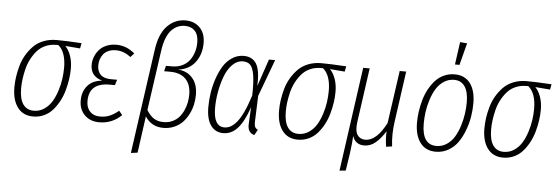

<svg xmlns="http://www.w3.org/2000/svg" viewBox="-56 -940 3849 1325"><g transform="rotate(5 1868.0 -277.0)"><path d="M190.9 11.2Q121.1 11.2 83 -39.3Q44.9 -89.8 44.9 -178.2Q44.9 -213.4 50 -250Q55.2 -286.6 66.4 -327.1Q77.6 -367.7 98.1 -402.8Q118.7 -438 146.5 -466.8Q174.3 -495.6 215.8 -512.2Q257.3 -528.8 307.1 -528.8Q368.2 -528.8 480 -522L473.1 -484.9L370.1 -493.2Q393.6 -469.7 407.7 -429.9Q421.9 -390.1 421.9 -340.8Q421.9 -304.7 416.3 -266.1Q410.6 -227.5 399.4 -187.5Q388.2 -147.5 369.1 -112.1Q350.1 -76.7 325.4 -48.8Q300.8 -21 266.1 -4.9Q231.4 11.2 190.9 11.2ZM191.9 -28.8Q231.9 -28.8 264.2 -50.8Q296.4 -72.8 316.7 -106.4Q336.9 -140.1 350.6 -183.3Q364.3 -226.6 369.6 -266.4Q375 -306.2 375 -342.8Q375 -450.7 321.8 -495.1H307.1Q265.6 -495.1 231.4 -479.5Q197.3 -463.9 174.3 -437Q151.4 -410.2 134.8 -377.7Q118.2 -345.2 109.1 -308.1Q100.1 -271 95.9 -238.3Q91.8 -205.6 91.8 -174.8Q91.8 -102.5 117.4 -65.7Q143.1 -28.8 191.9 -28.8Z M648.4 11.2Q586.4 11.2 547.6 -27.1Q508.8 -65.4 508.8 -127.9Q508.8 -188.5 543 -229.5Q577.1 -270.5 644.5 -276.9Q562.5 -299.3 562.5 -379.9Q562.5 -407.2 572.3 -433.3Q582 -459.5 600.6 -481.9Q619.1 -504.4 650.6 -518.3Q682.1 -532.2 721.7 -532.2Q791.5 -532.2 848.6 -482.9L823.7 -456.1Q775.9 -494.1 721.7 -494.1Q692.4 -494.1 669.7 -484.1Q647 -474.1 634 -457.3Q621.1 -440.4 614.7 -420.9Q608.4 -401.4 608.4 -379.9Q608.4 -338.4 632.1 -315.2Q655.8 -292 704.6 -292H746.6L734.9 -253.9H697.8Q555.7 -253.9 555.7 -127.9Q555.7 -82 581.1 -55.4Q606.4 -28.8 650.4 -28.8Q689.5 -28.8 718.5 -41.5Q747.6 -54.2 779.8 -80.1L802.7 -51.8Q738.3 11.2 648.4 11.2Z M885.3 203.1 987.3 -520Q1002.9 -633.3 1056.6 -687.7Q1110.4 -742.2 1185.1 -741.2Q1246.1 -739.7 1282.7 -700.9Q1319.3 -662.1 1319.3 -596.2Q1319.3 -518.1 1278.1 -463.1Q1236.8 -408.2 1158.2 -397.9Q1218.3 -396.5 1257.8 -353.8Q1297.4 -311 1297.4 -234.9Q1297.4 -200.7 1289.8 -166.5Q1282.2 -132.3 1265.6 -100.1Q1249 -67.9 1225.6 -43.2Q1202.1 -18.6 1167.7 -3.7Q1133.3 11.2 1092.3 11.2Q1011.2 11.2 966.3 -57.1L931.2 196.8ZM1091.3 -28.8Q1124 -28.8 1151.4 -41.3Q1178.7 -53.7 1197 -74.2Q1215.3 -94.7 1227.8 -121.8Q1240.2 -148.9 1245.8 -176.8Q1251.5 -204.6 1251.5 -232.9Q1251.5 -303.7 1213.9 -341.3Q1176.3 -378.9 1107.4 -378.9H1064.5L1074.2 -417H1117.2Q1156.2 -417 1187.3 -432.1Q1218.3 -447.3 1237.1 -472.7Q1255.9 -498 1265.6 -529.5Q1275.4 -561 1275.4 -596.2Q1275.4 -647.9 1251.5 -674.8Q1227.5 -701.7 1184.1 -703.1Q1157.2 -703.6 1134 -694.3Q1110.8 -685.1 1090.1 -664.6Q1069.3 -644 1054.2 -606.7Q1039.1 -569.3 1032.2 -518.1L973.1 -102.1Q996.6 -63.5 1024.2 -46.1Q1051.8 -28.8 1091.3 -28.8Z M1603 -532.2Q1663.1 -532.2 1690.9 -487.5Q1718.8 -442.9 1714.4 -334L1778.3 -522H1821.3L1726.1 -266.1L1719.2 -81.1Q1719.2 -58.6 1725.3 -48.3Q1731.4 -38.1 1744.1 -32.2L1723.1 5.9Q1674.3 -6.8 1678.2 -68.8L1684.1 -184.1Q1650.4 -84 1607.7 -36.4Q1564.9 11.2 1508.3 11.2Q1452.6 11.2 1421.4 -32.5Q1390.1 -76.2 1390.1 -158.2Q1390.1 -206.1 1397.5 -256.1Q1404.8 -306.2 1421.6 -356.2Q1438.5 -406.2 1462.4 -445.1Q1486.3 -483.9 1522.9 -508.1Q1559.6 -532.2 1603 -532.2ZM1601.1 -494.1Q1560.5 -494.1 1527.8 -460.9Q1495.1 -427.7 1476.1 -376.2Q1457 -324.7 1447 -268.1Q1437 -211.4 1437 -158.2Q1437 -28.8 1512.2 -28.8Q1534.7 -28.8 1555.2 -39.8Q1575.7 -50.8 1597.7 -76.9Q1619.6 -103 1641.6 -150.1Q1663.6 -197.3 1685.1 -265.1Q1687.5 -356 1679.2 -405.8Q1670.9 -455.6 1652.6 -474.9Q1634.3 -494.1 1601.1 -494.1Z M2024.4 11.2Q1954.6 11.2 1916.5 -39.3Q1878.4 -89.8 1878.4 -178.2Q1878.4 -213.4 1883.5 -250Q1888.7 -286.6 1899.9 -327.1Q1911.1 -367.7 1931.6 -402.8Q1952.1 -438 1980 -466.8Q2007.8 -495.6 2049.3 -512.2Q2090.8 -528.8 2140.6 -528.8Q2201.7 -528.8 2313.5 -522L2306.6 -484.9L2203.6 -493.2Q2227.1 -469.7 2241.2 -429.9Q2255.4 -390.1 2255.4 -340.8Q2255.4 -304.7 2249.8 -266.1Q2244.1 -227.5 2232.9 -187.5Q2221.7 -147.5 2202.6 -112.1Q2183.6 -76.7 2158.9 -48.8Q2134.3 -21 2099.6 -4.9Q2064.9 11.2 2024.4 11.2ZM2025.4 -28.8Q2065.4 -28.8 2097.7 -50.8Q2129.9 -72.8 2150.1 -106.4Q2170.4 -140.1 2184.1 -183.3Q2197.8 -226.6 2203.1 -266.4Q2208.5 -306.2 2208.5 -342.8Q2208.5 -450.7 2155.3 -495.1H2140.6Q2099.1 -495.1 2064.9 -479.5Q2030.8 -463.9 2007.8 -437Q1984.9 -410.2 1968.3 -377.7Q1951.7 -345.2 1942.6 -308.1Q1933.6 -271 1929.4 -238.3Q1925.3 -205.6 1925.3 -174.8Q1925.3 -102.5 1950.9 -65.7Q1976.6 -28.8 2025.4 -28.8Z M2680.2 -173.8Q2666.5 -81.5 2677.2 1L2636.2 6.8Q2627 -49.3 2630.4 -100.1Q2597.7 -47.9 2562.5 -18.3Q2527.3 11.2 2483.9 11.2Q2422.9 11.2 2403.3 -47.9Q2402.3 -8.3 2391.1 76.2L2373 194.8L2330.1 199.2L2431.2 -522H2476.1L2423.3 -146Q2415 -84 2433.6 -56.4Q2452.1 -28.8 2488.3 -28.8Q2565.9 -28.8 2632.3 -157.2L2684.1 -522H2729Z M3082 -756.8 3130.9 -752.9 3091.3 -600.1H3060.1ZM2980 11.2Q2909.7 11.2 2871.8 -39.3Q2834 -89.8 2834 -178.2Q2834 -215.8 2839.6 -254.9Q2845.2 -293.9 2856.4 -334.2Q2867.7 -374.5 2886.7 -409.7Q2905.8 -444.8 2930.4 -472.4Q2955.1 -500 2989.7 -516.1Q3024.4 -532.2 3064.9 -532.2Q3134.8 -532.2 3172.4 -482.4Q3210 -432.6 3210 -344.2Q3210 -298.8 3202.4 -251.7Q3194.8 -204.6 3177 -157Q3159.2 -109.4 3133.5 -72.3Q3107.9 -35.2 3068.1 -12Q3028.3 11.2 2980 11.2ZM2981 -28.8Q3020.5 -28.8 3052.7 -50.5Q3085 -72.3 3105.2 -106.2Q3125.5 -140.1 3139.2 -183.8Q3152.8 -227.5 3158.4 -268.3Q3164.1 -309.1 3164.1 -347.2Q3164.1 -418.9 3138.4 -456.5Q3112.8 -494.1 3064 -494.1Q3023.9 -494.1 2991.7 -472.2Q2959.5 -450.2 2939.2 -416.3Q2918.9 -382.3 2905.3 -338.6Q2891.6 -294.9 2886.2 -254.2Q2880.9 -213.4 2880.9 -174.8Q2880.9 -28.8 2981 -28.8Z M3446.8 11.2Q3377 11.2 3338.9 -39.3Q3300.8 -89.8 3300.8 -178.2Q3300.8 -213.4 3305.9 -250Q3311 -286.6 3322.3 -327.1Q3333.5 -367.7 3354 -402.8Q3374.5 -438 3402.3 -466.8Q3430.2 -495.6 3471.7 -512.2Q3513.2 -528.8 3563 -528.8Q3624 -528.8 3735.8 -522L3729 -484.9L3626 -493.2Q3649.4 -469.7 3663.6 -429.9Q3677.7 -390.1 3677.7 -340.8Q3677.7 -304.7 3672.1 -266.1Q3666.5 -227.5 3655.3 -187.5Q3644 -147.5 3625 -112.1Q3606 -76.7 3581.3 -48.8Q3556.6 -21 3522 -4.9Q3487.3 11.2 3446.8 11.2ZM3447.8 -28.8Q3487.8 -28.8 3520 -50.8Q3552.2 -72.8 3572.5 -106.4Q3592.8 -140.1 3606.4 -183.3Q3620.1 -226.6 3625.5 -266.4Q3630.9 -306.2 3630.9 -342.8Q3630.9 -450.7 3577.6 -495.1H3563Q3521.5 -495.1 3487.3 -479.5Q3453.1 -463.9 3430.2 -437Q3407.2 -410.2 3390.6 -377.7Q3374 -345.2 3365 -308.1Q3356 -271 3351.8 -238.3Q3347.7 -205.6 3347.7 -174.8Q3347.7 -102.5 3373.3 -65.7Q3398.9 -28.8 3447.8 -28.8Z"/></g></svg>

Font: Fira Sans Compressed ExtraLight
Style: Italic
Weight: 250
Width: 3
Italic angle: -8°
Designer: Carrois Corporate & Edenspiekermann AG
Foundry: Carrois Corporate GbR & Edenspiekermann AG
Version: Version 4.203;PS 004.203;hotconv 1.0.88;makeotf.lib2.5.64775